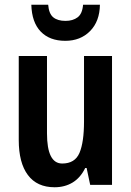

<svg xmlns="http://www.w3.org/2000/svg" viewBox="-20 -779 554 809"><path d="M452 -543V0H360L345 -71H339Q319 -30 286 -10Q253 10 210 10Q136 10 97.5 -41.5Q59 -93 59 -189V-543H178V-217Q178 -90 242 -90Q296 -90 315 -135Q334 -180 334 -267V-543ZM401 -759Q400 -689 359.5 -648Q319 -607 255 -607Q189 -607 151.5 -646Q114 -685 112 -759H183Q186 -721 204.5 -706Q223 -691 256 -691Q287 -691 307 -706Q327 -721 330 -759Z"/></svg>

Font: Avrile Sans Condensed SemiBold
Style: Regular
Weight: 600
Width: 3
Designer: Monotype Design Team
Foundry: Monotype Imaging Inc.
Version: Version 2.001;September 10, 2019;FontCreator 11.5.0.2425 64-